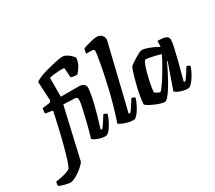

<svg xmlns="http://www.w3.org/2000/svg" viewBox="-347 -1148 1898 1696"><g transform="rotate(-30 601.5 -300.0)"><path d="M-174 168Q-174 159 -171.5 145Q-169 131 -167 129Q-145 126 -116.5 120.5Q-88 115 -61 106.5Q-34 98 -18 87Q-12 77 -4.5 59Q3 41 11.5 15Q20 -11 29 -43Q38 -75 47.5 -110Q57 -145 66 -182Q72 -206 78.5 -233.5Q85 -261 91 -288.5Q97 -316 103 -342Q109 -368 114 -390.5Q119 -413 122 -429L47 -441Q47 -456 49 -470Q51 -484 53 -493L121 -501Q133 -503 137.5 -507.5Q142 -512 144 -524L134 -713Q152 -727 183.5 -740Q215 -753 252.5 -763.5Q290 -774 325.5 -782.5Q361 -791 388.5 -795.5Q416 -800 428 -800Q452 -800 475.5 -785Q499 -770 515.5 -752.5Q532 -735 533 -726Q528 -685 507.5 -651Q487 -617 466 -596Q438 -596 423 -599.5Q408 -603 402 -607L396 -704Q379 -707 353 -706Q327 -705 298.5 -702Q270 -699 243 -693L242 -500H424Q454 -500 472.5 -487Q491 -474 491 -447Q491 -436 488 -414Q485 -392 479 -360.5Q473 -329 462.5 -287Q452 -245 437 -191.5Q422 -138 402 -74L413 -67Q424 -77 437.5 -97Q451 -117 465.5 -139.5Q480 -162 490 -178Q498 -178 510 -173Q522 -168 524 -163Q519 -142 506.5 -114.5Q494 -87 478 -60.5Q462 -34 444.5 -17Q427 0 412 0Q385 0 356.5 -8.5Q328 -17 309 -27.5Q290 -38 287 -44Q292 -60 300 -88Q308 -116 317 -151Q326 -186 335 -224Q344 -262 352 -296Q360 -330 364.5 -356.5Q369 -383 369 -396Q369 -413 362 -419Q355 -425 337 -426L227 -430L108 87Q102 97 83 116Q64 135 37.5 154Q11 173 -16 186.5Q-43 200 -64 200Q-71 200 -86.5 197Q-102 194 -121 189Q-140 184 -154.5 178.5Q-169 173 -174 168Z M697 0Q668 0 638 -8Q608 -16 585.5 -27Q563 -38 555 -46Q562 -61 570.5 -89Q579 -117 590 -153Q601 -189 612 -229Q623 -269 633 -308Q643 -351 654 -398.5Q665 -446 674.5 -493Q684 -540 691.5 -581Q699 -622 703.5 -652.5Q708 -683 708 -697Q708 -709 700 -713Q692 -717 679 -717H627Q627 -730 630 -743.5Q633 -757 635 -764Q650 -771 677.5 -779.5Q705 -788 733 -794Q761 -800 781 -800Q810 -800 828.5 -781Q847 -762 847 -737Q847 -733 842.5 -713.5Q838 -694 832 -671L687 -73L698 -66Q709 -75 723 -95.5Q737 -116 751.5 -139Q766 -162 776 -178Q785 -178 796 -173Q807 -168 810 -163Q804 -142 791.5 -114.5Q779 -87 763 -60.5Q747 -34 729.5 -17Q712 0 697 0Z M1016 0Q999 0 970.5 -9Q942 -18 913 -31Q884 -44 864 -56.5Q844 -69 842 -75Q844 -112 851.5 -155.5Q859 -199 869.5 -243Q880 -287 890.5 -324Q901 -361 909.5 -385.5Q918 -410 921 -414Q926 -421 945.5 -435Q965 -449 989.5 -464Q1014 -479 1035 -489.5Q1056 -500 1066 -500Q1085 -500 1111.5 -491.5Q1138 -483 1168 -470Q1198 -457 1226 -441L1228 -500Q1292 -500 1314.5 -487.5Q1337 -475 1337 -448Q1337 -427 1326 -376.5Q1315 -326 1295.5 -249.5Q1276 -173 1249 -73L1260 -66Q1271 -76 1284.5 -96Q1298 -116 1312.5 -138.5Q1327 -161 1337 -178Q1346 -178 1357 -173Q1368 -168 1370 -163Q1365 -142 1351.5 -114.5Q1338 -87 1321 -60.5Q1304 -34 1285.5 -17Q1267 0 1251 0Q1225 0 1197 -8Q1169 -16 1149.5 -26.5Q1130 -37 1127 -44L1177 -188Q1184 -207 1189.5 -223Q1195 -239 1202 -257.5Q1209 -276 1217 -301L1212 -304Q1196 -270 1175.5 -229Q1155 -188 1132.5 -147.5Q1110 -107 1088 -73.5Q1066 -40 1047.5 -20Q1029 0 1016 0ZM1024 -96Q1029 -96 1041.5 -112Q1054 -128 1072 -153.5Q1090 -179 1109 -211Q1128 -243 1147 -275Q1166 -307 1180.5 -334.5Q1195 -362 1203 -380Q1151 -395 1116.5 -402.5Q1082 -410 1051 -412Q1040 -400 1029 -371.5Q1018 -343 1008 -306Q998 -269 990 -231.5Q982 -194 977.5 -164.5Q973 -135 973 -123Q983 -113 999.5 -104.5Q1016 -96 1024 -96Z"/></g></svg>

Font: Texturina Medium 12pt ExtraBold
Style: Italic
Weight: 800
Italic angle: -11°
Version: Version 1.002